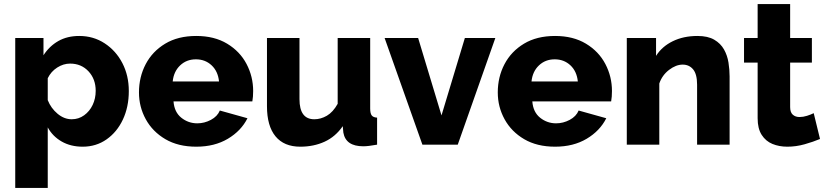

<svg xmlns="http://www.w3.org/2000/svg" viewBox="-20 -712 4063 945"><path d="M387 10Q328 10 283.5 -15.5Q239 -41 215 -85V213H55V-525H194V-440Q223 -485 267 -510Q311 -535 370 -535Q440 -535 495.5 -498.5Q551 -462 582.5 -401Q614 -340 614 -264Q614 -186 585 -124Q556 -62 504.5 -26Q453 10 387 10ZM333 -125Q367 -125 394 -144.5Q421 -164 436 -195.5Q451 -227 451 -265Q451 -323 415.5 -361Q380 -399 325 -399Q292 -399 261.5 -379.5Q231 -360 215 -327V-219Q231 -179 263.5 -152Q296 -125 333 -125Z M946 10Q857 10 794 -27Q731 -64 697.5 -125Q664 -186 664 -257Q664 -333 697 -396Q730 -459 793 -497Q856 -535 946 -535Q1035 -535 1098 -497Q1161 -459 1193.5 -397Q1226 -335 1226 -264Q1226 -235 1222 -213H834Q838 -160 872.5 -132.5Q907 -105 951 -105Q986 -105 1018 -122Q1050 -139 1062 -168L1198 -130Q1167 -68 1101.5 -29Q1036 10 946 10ZM830 -311H1058Q1053 -361 1021.5 -390.5Q990 -420 944 -420Q898 -420 866.5 -390Q835 -360 830 -311Z M1294 -189V-525H1454V-224Q1454 -125 1527 -125Q1559 -125 1589 -142.5Q1619 -160 1642 -201V-525H1802V-178Q1802 -154 1809.5 -144Q1817 -134 1836 -133V0Q1813 4 1797 6Q1781 8 1768 8Q1682 8 1670 -59L1667 -91Q1631 -39 1577.5 -14.5Q1524 10 1458 10Q1378 10 1336 -41Q1294 -92 1294 -189Z M2059 0 1873 -525H2038L2153 -144L2268 -525H2418L2233 0Z M2712 10Q2623 10 2560 -27Q2497 -64 2463.5 -125Q2430 -186 2430 -257Q2430 -333 2463 -396Q2496 -459 2559 -497Q2622 -535 2712 -535Q2801 -535 2864 -497Q2927 -459 2959.5 -397Q2992 -335 2992 -264Q2992 -235 2988 -213H2600Q2604 -160 2638.5 -132.5Q2673 -105 2717 -105Q2752 -105 2784 -122Q2816 -139 2828 -168L2964 -130Q2933 -68 2867.5 -29Q2802 10 2712 10ZM2596 -311H2824Q2819 -361 2787.5 -390.5Q2756 -420 2710 -420Q2664 -420 2632.5 -390Q2601 -360 2596 -311Z M3571 0H3411V-295Q3411 -347 3391.5 -370.5Q3372 -394 3340 -394Q3307 -394 3273 -368Q3239 -342 3225 -301V0H3065V-525H3209V-437Q3238 -483 3291 -509Q3344 -535 3413 -535Q3464 -535 3495.5 -516.5Q3527 -498 3543.5 -468.5Q3560 -439 3565.5 -404Q3571 -369 3571 -336Z M4016 -28Q3983 -14 3940.5 -2Q3898 10 3855 10Q3815 10 3782 -3.5Q3749 -17 3729 -48Q3709 -79 3709 -130V-404H3642V-525H3709V-692H3869V-525H3976V-404H3869V-185Q3869 -159 3882 -147.5Q3895 -136 3915 -136Q3933 -136 3952 -142Q3971 -148 3985 -155Z"/></svg>

Font: Raleway ExtraBold
Style: Regular
Weight: 800
Designer: Matt McInerney, Pablo Impallari, Rodrigo Fuenzalida
Foundry: Matt McInerney, Pablo Impallari, Rodrigo Fuenzalida
Version: Version 4.026